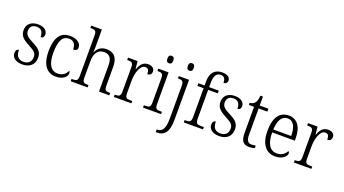

<svg xmlns="http://www.w3.org/2000/svg" viewBox="-70 -1496 4405 2460"><g transform="rotate(20 2132.5 -265.5)"><path d="M192 10C290 10 354 -45 354 -138C354 -211 322 -252 227 -299C148 -338 112 -365 112 -421C112 -471 140 -508 203 -508C262 -508 293 -473 293 -399C323 -399 339 -418 339 -450C339 -499 296 -543 210 -543C118 -543 58 -494 58 -412C58 -333 97 -298 197 -245C279 -203 299 -177 299 -129C299 -68 263 -27 194 -27C116 -27 89 -78 89 -151C69 -151 47 -136 47 -95C47 -37 94 10 192 10Z M649 10C748 10 798 -46 798 -86C798 -102 794 -112 786 -120C765 -74 725 -35 658 -35C566 -35 515 -111 515 -265C515 -450 567 -506 645 -506C714 -506 739 -456 739 -393C777 -393 797 -406 797 -440C797 -503 732 -544 646 -544C534 -544 451 -478 451 -264C451 -69 535 10 649 10Z M849 0H1080V-32H1072C1019 -32 998 -38 998 -102V-326C998 -438 1043 -498 1126 -498C1205 -498 1235 -448 1235 -353V0H1376V-32H1369C1316 -32 1298 -39 1298 -105V-356C1298 -487 1243 -544 1143 -544C1064 -544 1020 -501 998 -448H995C996 -456 998 -488 998 -514V-760H852V-728H866C913 -728 936 -721 936 -656V-105C936 -39 915 -32 861 -32H849Z M1438 0H1677V-32H1652C1602 -32 1580 -38 1580 -103V-275C1580 -373 1616 -498 1686 -498C1726 -498 1740 -474 1740 -421C1781 -421 1797 -444 1797 -475C1797 -517 1767 -545 1709 -545C1633 -545 1603 -489 1580 -431H1577L1566 -536H1436V-504H1443C1497 -504 1518 -497 1518 -433V-106C1518 -39 1496 -32 1446 -32H1438Z M1954 -647C1977 -647 1994 -659 1994 -698C1994 -737 1977 -749 1954 -749C1931 -749 1914 -737 1914 -698C1914 -659 1931 -647 1954 -647ZM1835 0H2081V-32H2063C2009 -32 1989 -39 1989 -105V-536H1848V-504H1857C1907 -504 1927 -496 1927 -431V-103C1927 -39 1907 -32 1853 -32H1835Z M2233 -647C2255 -647 2273 -659 2273 -698C2273 -737 2255 -749 2233 -749C2210 -749 2192 -737 2192 -698C2192 -659 2210 -647 2233 -647ZM2096 240H2110C2202 240 2268 189 2268 10V-536H2128V-504H2137C2185 -504 2206 -496 2206 -432V11C2206 158 2168 203 2103 203H2096Z M2391 0H2653V-32H2612C2563 -32 2542 -39 2542 -107V-499H2673V-536H2542V-597C2542 -683 2568 -735 2630 -735C2682 -735 2696 -696 2696 -650C2726 -650 2747 -668 2747 -699C2747 -740 2713 -771 2635 -771C2537 -771 2480 -708 2480 -593V-536H2395V-499H2480V-107C2480 -39 2458 -32 2410 -32H2391Z M2876 10C2974 10 3038 -45 3038 -138C3038 -211 3006 -252 2911 -299C2832 -338 2796 -365 2796 -421C2796 -471 2824 -508 2887 -508C2946 -508 2977 -473 2977 -399C3007 -399 3023 -418 3023 -450C3023 -499 2980 -543 2894 -543C2802 -543 2742 -494 2742 -412C2742 -333 2781 -298 2881 -245C2963 -203 2983 -177 2983 -129C2983 -68 2947 -27 2878 -27C2800 -27 2773 -78 2773 -151C2753 -151 2731 -136 2731 -95C2731 -37 2778 10 2876 10Z M3287 10C3313 10 3341 5 3359 -1V-37C3339 -33 3323 -30 3301 -30C3254 -30 3231 -60 3231 -139V-496H3350V-536H3231V-658H3197C3192 -603 3182 -573 3164 -553C3148 -535 3124 -526 3098 -525V-496H3169V-143C3169 -29 3204 10 3287 10Z M3637 10C3740 10 3791 -49 3791 -86C3791 -100 3784 -109 3776 -113C3755 -71 3712 -34 3646 -34C3554 -34 3500 -108 3499 -267H3808V-299C3808 -456 3741 -544 3628 -544C3505 -544 3435 -451 3435 -263C3435 -89 3511 10 3637 10ZM3744 -307H3500C3506 -431 3545 -504 3628 -504C3708 -504 3743 -425 3744 -307Z M3892 0H4131V-32H4106C4056 -32 4034 -38 4034 -103V-275C4034 -373 4070 -498 4140 -498C4180 -498 4194 -474 4194 -421C4235 -421 4251 -444 4251 -475C4251 -517 4221 -545 4163 -545C4087 -545 4057 -489 4034 -431H4031L4020 -536H3890V-504H3897C3951 -504 3972 -497 3972 -433V-106C3972 -39 3950 -32 3900 -32H3892Z"/></g></svg>

Font: Noto Serif Khmer SemiCondensed Light
Style: Regular
Weight: 300
Width: 4
Designer: Danh Hong and the Monotype Design Team
Foundry: Monotype Imaging Inc.
Version: Version 2.004